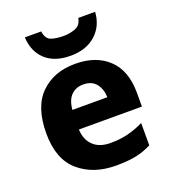

<svg xmlns="http://www.w3.org/2000/svg" viewBox="-142 -882 885 996"><g transform="rotate(-20 300.5 -383.5)"><path d="M307 -559Q189 -559 116.5 -487.5Q44 -416 44 -270Q44 -127 124 -58.5Q204 10 328 10Q394 10 439.5 0.5Q485 -9 525 -30V-153Q479 -131 436 -120.5Q393 -110 341 -110Q280 -110 246 -143Q212 -176 210 -232H558V-309Q558 -430 490.5 -494.5Q423 -559 307 -559ZM310 -444Q358 -444 381.5 -413.5Q405 -383 406 -339H213Q218 -393 244 -418.5Q270 -444 310 -444ZM498 -777H405Q398 -738 367 -726.5Q336 -715 302 -715Q260 -715 233 -725Q206 -735 200 -777H110Q114 -698 163.5 -652Q213 -606 302 -606Q388 -606 440.5 -653Q493 -700 498 -777Z"/></g></svg>

Font: Noto Sans UI Extra
Style: Regular
Weight: 800
Designer: Monotype Design Team
Foundry: Monotype Imaging Inc.
Version: Version 1.901